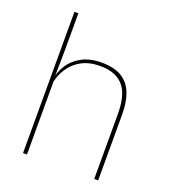

<svg xmlns="http://www.w3.org/2000/svg" viewBox="-124 -756 756 849"><g transform="rotate(20 254.0 -332.0)"><path d="M434.5 0H416V-310Q416 -363 401.8 -400.5Q387.5 -438 355.5 -458.2Q323.5 -478.5 270 -478.5Q220 -478.5 183.5 -458.8Q147 -439 125 -404.5Q103 -370 96 -325.5L85 -344H92.5Q97 -385 118.8 -419.2Q140.5 -453.5 178.8 -474.2Q217 -495 271 -495Q331.5 -495 367.2 -472.8Q403 -450.5 418.8 -409.2Q434.5 -368 434.5 -311ZM99.5 0H81V-664.5H99.5V-495.5L97.5 -357L99.5 -354Z"/></g></svg>

Font: Anek Malayalam Medium Thin
Style: Regular
Weight: 250
Version: Version 1.003